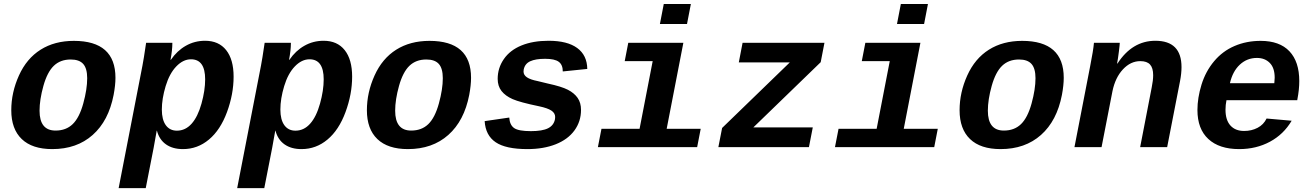

<svg xmlns="http://www.w3.org/2000/svg" viewBox="-20 -745 6641 972"><path d="M244.6 9.8Q143.1 9.8 90.1 -41Q37.1 -91.8 37.1 -187Q37.1 -276.9 75.9 -362.8Q114.7 -448.7 185.5 -493.4Q256.3 -538.1 354 -538.1Q564.5 -538.1 564.5 -351.1Q564.5 -314 555.2 -264.6Q529.8 -133.3 449.2 -61.8Q368.7 9.8 244.6 9.8ZM421.4 -349.1Q421.4 -398.4 401.4 -421.1Q381.3 -443.8 337.9 -443.8Q285.6 -443.8 252.4 -411.9Q219.2 -379.9 199.7 -310.1Q180.2 -240.2 180.2 -184.6Q180.2 -84 261.2 -84Q314.5 -84 348.1 -116.7Q381.8 -149.4 401.6 -221.4Q421.4 -293.5 421.4 -349.1Z M852.5 -528.3V-524.4Q852.5 -492.2 843.3 -442.4H845.2Q876.5 -488.3 920.9 -513.4Q965.3 -538.6 1018.1 -538.6Q1087.4 -538.6 1125 -491.2Q1162.6 -443.8 1162.6 -356.9Q1162.6 -268.6 1129.2 -177.7Q1095.7 -86.9 1037.8 -38.6Q980 9.8 906.2 9.8Q854.5 9.8 820.6 -13.9Q786.6 -37.6 774.4 -83.5H773.4L757.8 3.4L717.8 207.5H580.6L701.2 -413.1Q707 -441.9 719.7 -528.3ZM799.3 -190.4Q799.3 -139.2 819.3 -111.3Q839.4 -83.5 875.5 -83.5Q918.5 -83.5 950 -118.7Q981.4 -153.8 1000 -220.5Q1018.6 -287.1 1018.6 -343.3Q1018.6 -444.8 946.8 -444.8Q907.2 -444.8 872.6 -408.9Q837.9 -373 818.6 -309.1Q799.3 -245.1 799.3 -190.4Z M1452.6 -528.3V-524.4Q1452.6 -492.2 1443.4 -442.4H1445.3Q1476.6 -488.3 1521 -513.4Q1565.4 -538.6 1618.2 -538.6Q1687.5 -538.6 1725.1 -491.2Q1762.7 -443.8 1762.7 -356.9Q1762.7 -268.6 1729.2 -177.7Q1695.8 -86.9 1637.9 -38.6Q1580.1 9.8 1506.3 9.8Q1454.6 9.8 1420.7 -13.9Q1386.7 -37.6 1374.5 -83.5H1373.5L1357.9 3.4L1317.9 207.5H1180.7L1301.3 -413.1Q1307.1 -441.9 1319.8 -528.3ZM1399.4 -190.4Q1399.4 -139.2 1419.4 -111.3Q1439.5 -83.5 1475.6 -83.5Q1518.6 -83.5 1550 -118.7Q1581.5 -153.8 1600.1 -220.5Q1618.7 -287.1 1618.7 -343.3Q1618.7 -444.8 1546.9 -444.8Q1507.3 -444.8 1472.7 -408.9Q1438 -373 1418.7 -309.1Q1399.4 -245.1 1399.4 -190.4Z M2044.9 9.8Q1943.4 9.8 1890.4 -41Q1837.4 -91.8 1837.4 -187Q1837.4 -276.9 1876.2 -362.8Q1915 -448.7 1985.8 -493.4Q2056.6 -538.1 2154.3 -538.1Q2364.7 -538.1 2364.7 -351.1Q2364.7 -314 2355.5 -264.6Q2330.1 -133.3 2249.5 -61.8Q2168.9 9.8 2044.9 9.8ZM2221.7 -349.1Q2221.7 -398.4 2201.7 -421.1Q2181.6 -443.8 2138.2 -443.8Q2085.9 -443.8 2052.7 -411.9Q2019.5 -379.9 2000 -310.1Q1980.5 -240.2 1980.5 -184.6Q1980.5 -84 2061.5 -84Q2114.7 -84 2148.4 -116.7Q2182.1 -149.4 2201.9 -221.4Q2221.7 -293.5 2221.7 -349.1Z M2649.9 9.8Q2540.5 9.8 2489.3 -24.9Q2438 -59.6 2433.6 -131.8L2558.1 -149.9Q2560.5 -112.3 2582.8 -96.7Q2605 -81.1 2667.5 -81.1Q2725.6 -81.1 2754.6 -95.7Q2783.7 -110.4 2789.6 -141.6L2790.5 -152.8Q2790.5 -172.4 2771.5 -185.1Q2752.4 -197.8 2709 -207Q2611.8 -227.1 2575.2 -243.2Q2538.6 -259.3 2519 -284.2Q2499.5 -309.1 2499.5 -345.7Q2499.5 -400.9 2530.8 -446Q2562 -491.2 2620.1 -514.9Q2678.2 -538.6 2757.3 -538.6Q2852.1 -538.6 2902.1 -502Q2952.1 -465.3 2953.1 -396L2829.1 -383.3Q2829.1 -417 2808.8 -432.1Q2788.6 -447.3 2739.7 -447.3Q2690.9 -447.3 2664.1 -434.8Q2637.2 -422.4 2631.3 -393.1L2630.4 -382.8Q2630.4 -365.2 2647.7 -353.5Q2665 -341.8 2702.1 -334.5L2754.4 -321.8Q2822.8 -307.1 2855 -290.5Q2887.2 -273.9 2904.3 -249.3Q2921.4 -224.6 2921.4 -188.5Q2921.4 -130.4 2888.2 -84.7Q2855 -39.1 2793.2 -14.6Q2731.4 9.8 2649.9 9.8Z M3355 -92.8H3527.3L3509.3 0H3006.8L3024.9 -92.8H3217.8L3284.2 -435.5H3142.6L3160.6 -528.3H3439.5ZM3320.8 -623.5 3340.3 -724.6H3477.5L3458 -623.5Z M3616.7 0 3635.7 -97.2 3978.5 -429.2H3720.2L3739.3 -528.3H4153.8L4134.8 -430.2L3793.9 -100.1H4094.7L4075.2 0Z M4555.2 -92.8H4727.5L4709.5 0H4207L4225.1 -92.8H4418L4484.4 -435.5H4342.8L4360.8 -528.3H4639.6ZM4521 -623.5 4540.5 -724.6H4677.7L4658.2 -623.5Z M5045.4 9.8Q4943.8 9.8 4890.9 -41Q4837.9 -91.8 4837.9 -187Q4837.9 -276.9 4876.7 -362.8Q4915.5 -448.7 4986.3 -493.4Q5057.1 -538.1 5154.8 -538.1Q5365.2 -538.1 5365.2 -351.1Q5365.2 -314 5356 -264.6Q5330.6 -133.3 5250 -61.8Q5169.4 9.8 5045.4 9.8ZM5222.2 -349.1Q5222.2 -398.4 5202.1 -421.1Q5182.1 -443.8 5138.7 -443.8Q5086.4 -443.8 5053.2 -411.9Q5020 -379.9 5000.5 -310.1Q4981 -240.2 4981 -184.6Q4981 -84 5062 -84Q5115.2 -84 5148.9 -116.7Q5182.6 -149.4 5202.4 -221.4Q5222.2 -293.5 5222.2 -349.1Z M5752 0 5810.5 -302.2Q5817.9 -338.4 5817.9 -364.3Q5817.9 -400.9 5802.2 -418.2Q5786.6 -435.5 5752.9 -435.5Q5703.6 -435.5 5664.8 -393.8Q5626 -352.1 5611.8 -283.2L5556.6 0H5419.4L5499 -410.2Q5515.1 -491.2 5518.1 -528.3H5648.9Q5648.9 -520.5 5644.5 -485.1Q5640.1 -449.7 5635.3 -423.3H5637.2Q5711.9 -538.6 5829.1 -538.6Q5961.4 -538.6 5961.4 -405.3Q5961.4 -373.5 5954.1 -335.4L5888.7 0Z M6253.4 9.8Q6152.3 9.8 6097.2 -41.3Q6042 -92.3 6042 -188Q6042 -249.5 6062.7 -316.7Q6083.5 -383.8 6126.5 -435.1Q6169.4 -486.3 6230 -512.2Q6290.5 -538.1 6361.8 -538.1Q6458 -538.1 6507.8 -485.4Q6557.6 -432.6 6557.6 -334.5Q6557.6 -291.5 6547.9 -241.7L6547.4 -237.8H6189Q6184.1 -213.4 6184.1 -189.5Q6184.1 -137.2 6209 -109.6Q6233.9 -82 6278.3 -82Q6315.9 -82 6346.4 -97.9Q6377 -113.8 6392.1 -145L6519 -133.8Q6478.5 -64.9 6409.2 -27.6Q6339.8 9.8 6253.4 9.8ZM6343.3 -451.7Q6293 -451.7 6256.6 -417.7Q6220.2 -383.8 6206.5 -323.7H6431.2L6433.1 -351.6Q6433.1 -401.4 6408.2 -426.5Q6383.3 -451.7 6343.3 -451.7Z"/></svg>

Font: Liberation Mono
Style: Bold Italic
Weight: 700
Italic angle: -12°
Monospace: yes
Designer: Steve Matteson
Foundry: Ascender Corporation
Version: Version 2.1.5